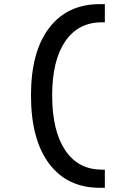

<svg xmlns="http://www.w3.org/2000/svg" viewBox="-20 -811 626 929"><path d="M463.9 97.7Q305.2 97.7 217.5 -19.3Q129.9 -136.2 129.9 -349.6Q129.9 -560.1 217.5 -675.5Q305.2 -791 463.9 -791H487.3V-703.1H473.6Q357.9 -703.1 295.2 -610.4Q232.4 -517.6 232.4 -349.6Q232.4 -178.7 295.2 -84.5Q357.9 9.8 473.6 9.8H487.3V97.7Z"/></svg>

Font: Cascadia Code
Style: Regular
Weight: 400
Designer: Aaron Bell
Foundry: Saja Typeworks
Version: Version 2404.023